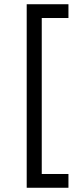

<svg xmlns="http://www.w3.org/2000/svg" viewBox="-20 -762 374 906"><path d="M177 -677V59H303V124H106V-742H303V-677Z"/></svg>

Font: Kalaa
Style: Regular
Weight: 400
Version: Version 1.20 June 5, 2016